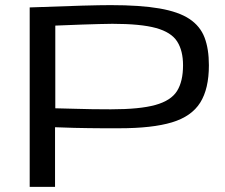

<svg xmlns="http://www.w3.org/2000/svg" viewBox="-20 -730 879 750"><path d="M96 0V-701Q228 -706 301 -708Q374 -710 412 -710Q528 -710 603 -697Q678 -684 720 -656Q762 -628 779 -583.5Q796 -539 796 -475Q796 -383 762 -329Q728 -275 651.5 -252Q575 -229 446 -229Q408 -229 380 -229Q352 -229 326.5 -229.5Q301 -230 270.5 -230.5Q240 -231 195 -233V0ZM196 -630V-307Q242 -306 275.5 -305Q309 -304 340.5 -303.5Q372 -303 413 -303Q526 -303 587 -320Q648 -337 671.5 -374.5Q695 -412 695 -475Q695 -532 672 -568Q649 -604 589.5 -620.5Q530 -637 419 -637Q393 -637 366 -636Q339 -635 299.5 -634Q260 -633 196 -630Z"/></svg>

Font: Georama Extended
Style: Regular
Weight: 400
Width: 7
Designer: Jean-Baptiste Levee
Foundry: Production Type
Version: Version 1.000